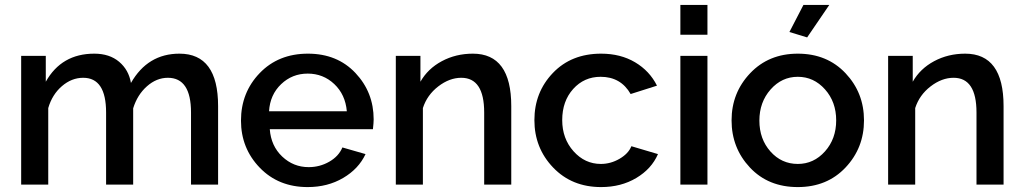

<svg xmlns="http://www.w3.org/2000/svg" viewBox="-20 -750 4159 780"><path d="M866 0H756V-293Q756 -434 662 -434Q616 -434 577 -399.5Q538 -365 521 -310V0H411V-293Q411 -434 318 -434Q271 -434 231.5 -400Q192 -366 176 -311V0H66V-523H166V-418Q230 -532 363 -532Q425 -532 464 -499Q503 -466 512 -413Q580 -532 709 -532Q866 -532 866 -319Z M1230 10Q1111 10 1035 -69Q959 -148 959 -260Q959 -374 1035 -453Q1111 -532 1231 -532Q1350 -532 1424 -453.5Q1498 -375 1498 -265Q1498 -252 1495 -225H1076Q1081 -157 1126.5 -114Q1172 -71 1234 -71Q1279 -71 1317.5 -93Q1356 -115 1371 -151L1465 -124Q1437 -64 1374 -27Q1311 10 1230 10ZM1073 -298H1389Q1383 -366 1338 -408.5Q1293 -451 1230 -451Q1167 -451 1122 -408Q1077 -365 1073 -298Z M2057 0H1947V-293Q1947 -434 1854 -434Q1806 -434 1760.5 -399Q1715 -364 1698 -311V0H1588V-523H1688V-418Q1718 -471 1775 -501.5Q1832 -532 1901 -532Q2057 -532 2057 -319Z M2422 10Q2303 10 2227 -69.5Q2151 -149 2151 -262Q2151 -375 2226 -453.5Q2301 -532 2422 -532Q2501 -532 2560 -497Q2619 -462 2649 -402L2542 -368Q2502 -438 2420 -438Q2353 -438 2308.5 -388.5Q2264 -339 2264 -262Q2264 -187 2310 -135.5Q2356 -84 2421 -84Q2461 -84 2497 -105Q2533 -126 2545 -156L2653 -124Q2627 -64 2565 -27Q2503 10 2422 10Z M2744 -609V-730H2854V-609ZM2744 0V-523H2854V0Z M3259 -598 3187 -620 3244 -730H3349ZM3221 -532Q3340 -532 3415 -452.5Q3490 -373 3490 -261Q3490 -149 3415 -69.5Q3340 10 3221 10Q3101 10 3026.5 -69.5Q2952 -149 2952 -261Q2952 -373 3027.5 -452.5Q3103 -532 3221 -532ZM3221 -84Q3286 -84 3331.5 -135Q3377 -186 3377 -261Q3377 -336 3331.5 -387Q3286 -438 3221 -438Q3156 -438 3110.5 -386.5Q3065 -335 3065 -260Q3065 -185 3110 -134.5Q3155 -84 3221 -84Z M4057 0H3947V-293Q3947 -434 3854 -434Q3806 -434 3760.5 -399Q3715 -364 3698 -311V0H3588V-523H3688V-418Q3718 -471 3775 -501.5Q3832 -532 3901 -532Q4057 -532 4057 -319Z"/></svg>

Font: Raleway-v4020 SemiBold
Style: Regular
Weight: 600
Designer: Matt McInerney, Pablo Impallari, Rodrigo Fuenzalida
Foundry: Matt McInerney, Pablo Impallari, Rodrigo Fuenzalida
Version: Version 4.020;PS 004.020;hotconv 1.0.88;makeotf.lib2.5.64775